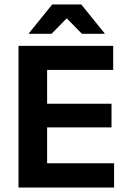

<svg xmlns="http://www.w3.org/2000/svg" viewBox="-20 -846 578 866"><path d="M192.5 0H63.5V-639H192.5ZM494.5 0H102V-109.5H494.5ZM483 -271.5H138.5V-378H483ZM490.5 -530.5H101.5V-639H490.5ZM110 -695.5 215.5 -826H346.5L452 -695.5V-693.5H349.5L283 -761.5H279L212.5 -693.5H110Z"/></svg>

Font: Anek Malayalam Medium SemiBold
Style: Regular
Weight: 600
Version: Version 1.003